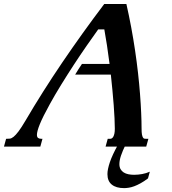

<svg xmlns="http://www.w3.org/2000/svg" viewBox="-118 -736 865 964"><path d="M516.6 -715.8Q529.8 -657.7 540.8 -598.6Q551.8 -539.6 560.3 -481.9Q568.8 -424.3 575 -369.4Q581.1 -314.5 585 -264.2Q588.9 -213.9 590.8 -169.9Q592.8 -126 592.8 -90.8Q592.8 -71.3 594.7 -60.8Q596.7 -50.3 599.9 -45.4Q603 -40.5 606.9 -39.8Q610.8 -39.1 615.2 -39.1H627L616.2 0H412.1L422.9 -39.1H435.5Q439 -39.1 443.1 -41.3Q447.3 -43.5 450.7 -49.3Q454.1 -55.2 456.3 -64.9Q458.5 -74.7 458.5 -89.4Q458.5 -111.8 457 -142.3Q455.6 -172.9 452.9 -208.3Q450.2 -243.7 446.5 -282.7Q442.9 -321.8 438.5 -361.3H259.3Q266.6 -374 275.9 -388.4Q285.2 -402.8 293.5 -415H432.1Q425.8 -463.4 419.2 -507.6Q412.6 -551.8 405.8 -588.4H375Q348.1 -551.3 316.2 -505.1Q284.2 -459 251.7 -409.2Q219.2 -359.4 188.2 -309.1Q157.2 -258.8 132.3 -213.4Q114.3 -180.7 101.8 -155.8Q89.4 -130.9 81.8 -112.1Q74.2 -93.3 70.8 -80.3Q67.4 -67.4 67.4 -59.1Q67.4 -47.4 73.5 -43.2Q79.6 -39.1 89.4 -39.1H95.2L84.5 0H-98.1L-87.4 -39.1H-85Q-76.2 -39.1 -68.1 -40Q-60.1 -41 -49.6 -49.3Q-39.1 -57.6 -24.9 -76.4Q-10.7 -95.2 10.3 -130.9Q93.8 -273.4 194.1 -421.4Q294.4 -569.3 405.3 -715.8ZM475.1 -10.7H513.2Q497.6 21 489.5 45.2Q481.4 69.3 481.4 87.9Q481.4 103 487.3 113.3Q493.2 123.5 503.2 129.9Q513.2 136.2 526.6 138.9Q540 141.6 555.2 141.6Q575.2 141.6 595.5 137.9Q615.7 134.3 634.3 126L625 159.7Q605 174.8 587.6 184.3Q570.3 193.8 555.7 199.2Q541 204.6 528.3 206.5Q515.6 208.5 504.9 208.5Q465.3 208.5 443.4 190.9Q421.4 173.3 421.4 138.2Q421.4 114.7 433.6 78.4Q445.8 42 475.1 -10.7Z"/></svg>

Font: Arian AMU Serif
Style: Bold Italic
Weight: 700
Italic angle: -15°
Designer: Ruben Hakobyan (Tarumian)
Foundry: Ruben Hakobyan (Tarumian)
Version: Version 1.002